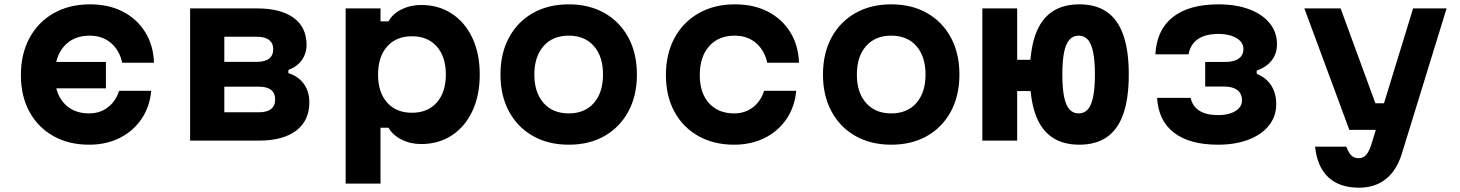

<svg xmlns="http://www.w3.org/2000/svg" viewBox="-20 -654 6790 893"><path d="M222 -243.1V-365.8H472.6V-243.1ZM394.2 19Q299.2 19 227.7 -21.5Q156.1 -62 116.7 -134.7Q77.2 -207.4 77.2 -304.4Q77.2 -403.4 117.3 -477.5Q157.4 -551.6 229.9 -592.7Q302.3 -633.8 398.3 -633.8Q486.1 -633.8 551.7 -599.8Q617.4 -565.7 655.3 -504.7Q693.3 -443.7 696.3 -362.1H548.5Q535.5 -420.9 495.5 -454.6Q455.6 -488.2 397.2 -488.2Q321.9 -488.2 278.3 -439.1Q234.7 -389.9 234.7 -304.5Q234.7 -221.5 277.7 -174.1Q320.6 -126.6 394.2 -126.6Q445.1 -126.6 481.6 -154.7Q518.2 -182.7 534 -231.8H683.3Q676.5 -156.9 637.8 -100.2Q599.1 -43.5 536.5 -12.3Q473.9 19 394.2 19Z M864.2 0V-614.9H1174.6Q1286.2 -614.9 1346 -571Q1405.8 -527.1 1405.8 -445.4Q1405.8 -405.4 1383.9 -374.7Q1362.1 -344.1 1321.3 -328.6V-313.7Q1367.8 -299.4 1393.3 -263.6Q1418.8 -227.9 1418.8 -178.4Q1418.8 -92.9 1357.6 -46.5Q1296.4 0 1183.5 0ZM1023.3 -131.7H1183.5Q1221.1 -131.7 1240.5 -146.8Q1259.8 -161.8 1259.8 -191.4Q1259.8 -220.9 1240.5 -236Q1221.1 -251 1183.5 -251H1023.3ZM1023.3 -366.3H1174.6Q1212.2 -366.3 1231.5 -381.4Q1250.8 -396.4 1250.8 -424.7Q1250.8 -453.1 1231.5 -468.1Q1212.2 -483.1 1174.6 -483.1H1023.3Z M1587.7 200V-614.9H1749.7V-554.9H1787.1Q1806.2 -589.9 1847.5 -610.4Q1888.7 -630.9 1938.3 -630.9Q2019.9 -630.9 2081.3 -590.6Q2142.8 -550.4 2177 -477.6Q2211.3 -404.9 2211.3 -307.5Q2211.3 -210.2 2177 -137.3Q2142.8 -64.5 2081.3 -24.2Q2019.9 16 1938.3 16Q1889 16 1847.5 -5Q1805.9 -26 1787.1 -60H1749.7V200ZM1896 -129.6Q1969.6 -129.6 2011.7 -177.4Q2053.7 -225.3 2053.7 -307.6Q2053.7 -389.8 2011.7 -437.5Q1969.6 -485.3 1896 -485.3Q1822.4 -485.3 1780.3 -437.4Q1738.3 -389.6 1738.3 -307.3Q1738.3 -225 1780.3 -177.3Q1822.4 -129.6 1896 -129.6Z M2625.1 19Q2530.3 19 2458.6 -21.6Q2386.9 -62.3 2347.3 -135.7Q2307.7 -209.2 2307.7 -307.4Q2307.7 -405.7 2347.3 -479.2Q2386.9 -552.6 2458.5 -593.2Q2530.1 -633.8 2624.9 -633.8Q2720.7 -633.8 2791.9 -593.2Q2863.1 -552.6 2902.7 -479.2Q2942.3 -405.7 2942.3 -307.4Q2942.3 -209.2 2902.7 -135.7Q2863.1 -62.3 2792 -21.6Q2720.9 19 2625.1 19ZM2625 -126.6Q2699.9 -126.6 2742.3 -175.2Q2784.7 -223.9 2784.7 -307.4Q2784.7 -391 2742.3 -439.6Q2699.9 -488.2 2625 -488.2Q2550.7 -488.2 2508 -439.6Q2465.3 -391 2465.3 -307.4Q2465.3 -223.9 2508 -175.2Q2550.7 -126.6 2625 -126.6Z M3394.2 19Q3299.2 19 3227.7 -21.5Q3156.1 -62 3116.7 -134.7Q3077.2 -207.4 3077.2 -304.4Q3077.2 -403.4 3117.3 -477.5Q3157.4 -551.6 3229.9 -592.7Q3302.3 -633.8 3398.3 -633.8Q3486.1 -633.8 3551.7 -599.8Q3617.4 -565.7 3655.3 -504.7Q3693.3 -443.7 3696.3 -362.1H3548.5Q3535.5 -420.9 3495.5 -454.6Q3455.6 -488.2 3397.2 -488.2Q3321.9 -488.2 3278.3 -439.1Q3234.7 -389.9 3234.7 -304.5Q3234.7 -221.5 3277.7 -174.1Q3320.6 -126.6 3394.2 -126.6Q3445.1 -126.6 3481.6 -154.7Q3518.2 -182.7 3534 -231.8H3683.3Q3676.5 -156.9 3637.8 -100.2Q3599.1 -43.5 3536.5 -12.3Q3473.9 19 3394.2 19Z M4125.1 19Q4030.3 19 3958.6 -21.6Q3886.9 -62.3 3847.3 -135.7Q3807.7 -209.2 3807.7 -307.4Q3807.7 -405.7 3847.3 -479.2Q3886.9 -552.6 3958.5 -593.2Q4030.1 -633.8 4124.9 -633.8Q4220.7 -633.8 4291.9 -593.2Q4363.1 -552.6 4402.7 -479.2Q4442.3 -405.7 4442.3 -307.4Q4442.3 -209.2 4402.7 -135.7Q4363.1 -62.3 4292 -21.6Q4220.9 19 4125.1 19ZM4125 -126.6Q4199.9 -126.6 4242.3 -175.2Q4284.7 -223.9 4284.7 -307.4Q4284.7 -391 4242.3 -439.6Q4199.9 -488.2 4125 -488.2Q4050.7 -488.2 4008 -439.6Q3965.3 -391 3965.3 -307.4Q3965.3 -223.9 4008 -175.2Q4050.7 -126.6 4125 -126.6Z M4999.9 19Q4922.7 19 4871.3 -16.9Q4819.9 -52.8 4794.9 -125.3Q4769.9 -197.7 4769.9 -307.7Q4769.9 -417.6 4794.9 -489.9Q4819.9 -562.1 4871.3 -598Q4922.7 -633.8 4999.9 -633.8Q5077.9 -633.8 5129 -598Q5180 -562.1 5205 -489.9Q5230 -417.6 5230 -307.7Q5230 -197.7 5205 -125.3Q5180 -52.8 5129 -16.9Q5077.9 19 4999.9 19ZM4548.9 0V-614.9H4710.9V-376H4805.2V-230.4H4710.9V0ZM4996.7 -126.6Q5023.4 -126.6 5039.9 -145.5Q5056.3 -164.5 5064.4 -204.5Q5072.5 -244.6 5072.5 -307.7Q5072.5 -370.8 5064.4 -410.6Q5056.3 -450.4 5039.9 -469.3Q5023.4 -488.2 4996.7 -488.2Q4970.8 -488.2 4953.9 -469.3Q4937.1 -450.4 4929 -410.6Q4921 -370.8 4921 -307.7Q4921 -244.6 4929 -204.5Q4937.1 -164.5 4953.9 -145.5Q4970.8 -126.6 4996.7 -126.6Z M5644.5 19Q5513.1 19 5440.4 -36.8Q5367.7 -92.5 5361.7 -198.9H5517.9Q5525.9 -159.5 5558.3 -139.1Q5590.6 -118.7 5644.5 -118.7Q5678.8 -118.7 5703.6 -127.1Q5728.5 -135.5 5742.5 -150.8Q5756.5 -166.1 5756.5 -186.4Q5756.5 -218.5 5735 -235Q5713.4 -251.5 5672.3 -251.5H5585.4V-365.8H5679Q5719.4 -365.8 5741.3 -381.6Q5763.3 -397.4 5763.3 -426.7Q5763.3 -447.3 5748.8 -462.8Q5734.4 -478.4 5708.1 -487.3Q5681.8 -496.2 5646.7 -496.2Q5586.9 -496.2 5551.5 -472Q5516.2 -447.8 5508.2 -401.4H5353.7Q5359.7 -515.1 5434.9 -574.5Q5510.1 -633.8 5646.7 -633.8Q5729.4 -633.8 5790.6 -610.7Q5851.9 -587.6 5885.6 -545.8Q5919.3 -504.1 5919.3 -448.9Q5919.3 -404.7 5894.9 -373.2Q5870.6 -341.7 5825.1 -325.7V-310.7Q5869.8 -292.5 5892.8 -256.1Q5915.8 -219.7 5915.8 -170.5Q5915.8 -113.2 5882.3 -70.9Q5848.9 -28.5 5787.9 -4.8Q5726.9 19 5644.5 19Z M6046.7 -614.9H6215.3L6376.9 -173.8H6472.2L6435.5 -50H6255.8ZM6708.2 -614.9 6498.9 64.5Q6474.7 140.3 6424.5 179.6Q6374.3 219 6301 219Q6209.9 219 6158.1 170.5Q6106.2 122.1 6096.5 28.2H6241.8Q6252.1 56.3 6265.3 69.1Q6278.4 81.8 6299.5 81.8Q6320 81.8 6333.3 67.2Q6346.6 52.6 6357.3 20.8L6552.4 -614.9Z"/></svg>

Font: Martian Mono SemiExpanded
Style: Regular
Weight: 400
Width: 6
Monospace: yes
Designer: Roman Shamin
Foundry: Evil Martians
Version: Version 1.000